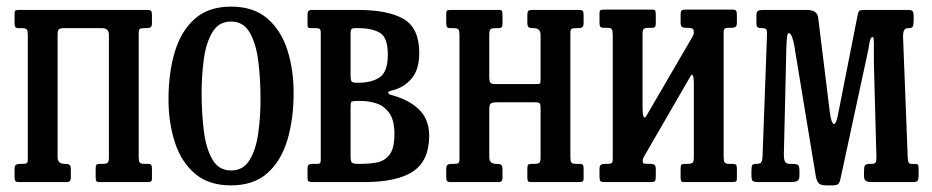

<svg xmlns="http://www.w3.org/2000/svg" viewBox="-20 -550 2815 580"><path d="M154 -75.5Q154 -55 175 -55H176.5Q186.5 -55 190.2 -52Q194 -49 194 -38V-15Q194 -6 191.2 -3Q188.5 0 180 0H38Q29 0 26.5 -3.2Q24 -6.5 24 -16V-39Q24 -49.5 28.2 -52.2Q32.5 -55 42 -55H47Q57 -55 60.5 -57.2Q64 -59.5 64 -69V-442.5Q64 -455.5 61.5 -460.2Q59 -465 46 -465H37Q29 -465 26.5 -468.2Q24 -471.5 24 -480V-509Q24 -517.5 27.8 -518.8Q31.5 -520 39.5 -520H425Q434 -520 436.5 -516.8Q439 -513.5 439 -504V-481Q439 -470.5 435 -467.8Q431 -465 421 -465H416Q406.5 -465 402.8 -462.8Q399 -460.5 399 -451V-77.5Q399 -64.5 401.5 -59.8Q404 -55 417 -55H426Q434.5 -55 436.8 -51.8Q439 -48.5 439 -40V-11Q439 -3 435.5 -1.5Q432 0 423.5 0H280Q272 0 270.5 -3.8Q269 -7.5 269 -15.5V-40.5Q269 -49 271.2 -52Q273.5 -55 281.5 -55H289Q301 -55 305 -58.2Q309 -61.5 309 -74.5V-444.5Q309 -465 288 -465H174Q162 -465 158 -461.8Q154 -458.5 154 -445.5Z M489 -250Q489 -330 508 -393.2Q527 -456.5 568.5 -493.2Q610 -530 678 -530Q746 -530 787.5 -494.2Q829 -458.5 848 -399.2Q867 -340 867 -270Q867 -190 848 -126.8Q829 -63.5 787.5 -26.8Q746 10 678 10Q610 10 568.5 -25.8Q527 -61.5 508 -120.8Q489 -180 489 -250ZM589 -270Q589 -208 595.8 -154.5Q602.5 -101 621.8 -68Q641 -35 678 -35Q715 -35 734.2 -67Q753.5 -99 760.2 -148.5Q767 -198 767 -250Q767 -312 760.2 -365.5Q753.5 -419 734.2 -452Q715 -485 678 -485Q641 -485 621.8 -453Q602.5 -421 595.8 -371.5Q589 -322 589 -270Z M937 -465H919.5Q912 -465 910.5 -467.2Q909 -469.5 909 -477V-507Q909 -520 921 -520H1061.5Q1152.5 -520 1199.5 -492.5Q1246.5 -465 1246.5 -390Q1246.5 -340 1223.2 -312.5Q1200 -285 1163 -276.5Q1152 -274 1152.5 -269.8Q1153 -265.5 1162 -263Q1215.5 -249 1246 -219Q1276.5 -189 1276.5 -140Q1276.5 -65 1228.2 -32.5Q1180 0 1081.5 0H924.5Q916 0 912.5 -2Q909 -4 909 -12V-40Q909 -50 912.8 -52.5Q916.5 -55 925.5 -55H937.5Q946 -55 947.5 -58Q949 -61 949 -69V-453Q949 -465 937 -465ZM1039 -449V-322Q1039 -308.5 1042 -304.2Q1045 -300 1058 -300H1061.5Q1103.5 -300 1127.5 -316.8Q1151.5 -333.5 1151.5 -385Q1151.5 -437 1127.5 -451Q1103.5 -465 1061.5 -465H1053Q1044 -465 1041.5 -461.8Q1039 -458.5 1039 -449ZM1039 -224V-77.5Q1039 -63 1042.8 -59Q1046.5 -55 1062 -55H1071.5Q1094.5 -55 1117.5 -59Q1140.5 -63 1156 -81.8Q1171.5 -100.5 1171.5 -145Q1171.5 -187 1156 -208.5Q1140.5 -230 1117.5 -237.5Q1094.5 -245 1071.5 -245H1058Q1043 -245 1041 -242Q1039 -239 1039 -224Z M1703 -77.5Q1703 -64.5 1705.5 -59.8Q1708 -55 1721 -55H1730Q1738.5 -55 1740.8 -51.8Q1743 -48.5 1743 -40V-11Q1743 -3 1739.5 -1.5Q1736 0 1727.5 0H1584Q1576 0 1574.5 -3.8Q1573 -7.5 1573 -15.5V-40.5Q1573 -49 1575.2 -52Q1577.5 -55 1585.5 -55H1593Q1605 -55 1609 -58.2Q1613 -61.5 1613 -74.5V-225.5Q1613 -234.5 1610.2 -237.8Q1607.5 -241 1597.5 -241H1482.5Q1467.5 -241 1462.8 -237.5Q1458 -234 1458 -218V-75.5Q1458 -55 1479 -55H1480.5Q1490.5 -55 1494.2 -52Q1498 -49 1498 -38V-15Q1498 -6 1495.2 -3Q1492.5 0 1484 0H1342Q1333 0 1330.5 -3.2Q1328 -6.5 1328 -16V-39Q1328 -49.5 1332.2 -52.2Q1336.5 -55 1346 -55H1351Q1361 -55 1364.5 -57.2Q1368 -59.5 1368 -69V-442.5Q1368 -455.5 1365.5 -460.2Q1363 -465 1350 -465H1341Q1333 -465 1330.5 -468.2Q1328 -471.5 1328 -480V-509Q1328 -517.5 1331.8 -518.8Q1335.5 -520 1343.5 -520H1487Q1495 -520 1496.5 -516.5Q1498 -513 1498 -504.5V-479.5Q1498 -471.5 1495.8 -468.2Q1493.5 -465 1485.5 -465H1478Q1466 -465 1462 -461.8Q1458 -458.5 1458 -445.5V-317.5Q1458 -305 1461.2 -300.5Q1464.5 -296 1478 -296H1598Q1609.5 -296 1611.2 -298Q1613 -300 1613 -311V-444.5Q1613 -465 1592 -465H1590.5Q1580.5 -465 1576.8 -468Q1573 -471 1573 -482V-505Q1573 -514 1575.8 -517Q1578.5 -520 1587 -520H1729Q1738 -520 1740.5 -516.8Q1743 -513.5 1743 -504V-481Q1743 -470.5 1739 -467.8Q1735 -465 1725 -465H1720Q1710.5 -465 1706.8 -462.8Q1703 -460.5 1703 -451Z M2166 -77.5Q2166 -64.5 2168.5 -59.8Q2171 -55 2184 -55H2193Q2201.5 -55 2203.8 -51.8Q2206 -48.5 2206 -40V-11Q2206 -3 2202.5 -1.5Q2199 0 2190.5 0H2047Q2039 0 2037.5 -3.8Q2036 -7.5 2036 -15.5V-40.5Q2036 -49 2038.2 -52Q2040.5 -55 2048.5 -55H2056Q2068 -55 2072 -58.2Q2076 -61.5 2076 -74.5V-299.5Q2076 -314 2073.2 -321.2Q2070.5 -328.5 2066 -320L1929.5 -84Q1927.5 -80.5 1924.5 -75.2Q1921.5 -70 1921.5 -63.5Q1921.5 -56 1927 -55.5Q1932.5 -55 1942 -55H1943.5Q1953.5 -55 1957.2 -52Q1961 -49 1961 -38V-15Q1961 -6 1958.2 -3Q1955.5 0 1947 0H1805Q1796 0 1793.5 -3.2Q1791 -6.5 1791 -16V-39Q1791 -49.5 1795.2 -52.2Q1799.5 -55 1809 -55H1814Q1824 -55 1827.5 -57.2Q1831 -59.5 1831 -69V-443.5Q1831 -456.5 1828.5 -461.2Q1826 -466 1813 -466H1804Q1796 -466 1793.5 -469.2Q1791 -472.5 1791 -481V-510Q1791 -518.5 1794.8 -519.8Q1798.5 -521 1806.5 -521H1950Q1958 -521 1959.5 -517.5Q1961 -514 1961 -505.5V-480.5Q1961 -472.5 1958.8 -469.2Q1956.5 -466 1948.5 -466H1941Q1929 -466 1925 -462.8Q1921 -459.5 1921 -446.5V-226Q1921 -206.5 1924 -198.2Q1927 -190 1933.5 -201.5L2071.5 -438.5Q2076 -446.5 2076 -450.5Q2076 -462 2071.2 -464Q2066.5 -466 2055 -466H2053.5Q2043.5 -466 2039.8 -469Q2036 -472 2036 -483V-506Q2036 -515 2038.8 -518Q2041.5 -521 2050 -521H2192Q2201 -521 2203.5 -517.8Q2206 -514.5 2206 -505V-482Q2206 -471.5 2202 -468.8Q2198 -466 2188 -466H2183Q2173.5 -466 2169.8 -463.8Q2166 -461.5 2166 -452Z M2284 -465H2282Q2272 -465 2268.5 -467.8Q2265 -470.5 2265 -480V-503Q2265 -515 2270 -517.5Q2275 -520 2286 -520H2417Q2448.5 -520 2451.5 -497L2487 -209Q2489 -194 2492.2 -184.8Q2495.5 -175.5 2499.5 -175.5Q2505.5 -175.5 2510.5 -199L2570.5 -503Q2572.5 -513.5 2575.2 -516.8Q2578 -520 2592 -520H2722Q2733 -520 2736.5 -516.8Q2740 -513.5 2740 -502V-490Q2740 -474 2737.2 -469.5Q2734.5 -465 2726 -465H2722.5Q2707 -465 2708 -438L2722 -76Q2722.5 -63.5 2724.8 -59.2Q2727 -55 2733 -55H2736Q2750.5 -55 2752.8 -52.8Q2755 -50.5 2755 -36V-21Q2755 -8.5 2752.2 -4.2Q2749.5 0 2737 0H2614Q2602.5 0 2596.2 -3.2Q2590 -6.5 2590 -19V-31Q2590 -45.5 2592.8 -50.2Q2595.5 -55 2610 -55H2613Q2622.5 -55 2625.2 -59.5Q2628 -64 2627.5 -76L2620 -354.5Q2619.5 -367.5 2619.8 -387.2Q2620 -407 2619.8 -422.5Q2619.5 -438 2617 -438Q2609 -438 2606.5 -420.5Q2604 -403 2599 -381L2518.5 -8Q2516.5 1.5 2512 5.8Q2507.5 10 2494.5 10H2476.5Q2458.5 10 2452.8 3Q2447 -4 2444.5 -17L2384 -384Q2382.5 -394.5 2379.8 -410.2Q2377 -426 2372.8 -438Q2368.5 -450 2362 -450Q2359.5 -450 2358 -441.2Q2356.5 -432.5 2355.5 -409L2348 -87.5Q2347.5 -67 2351.8 -61Q2356 -55 2366 -55H2372Q2386.5 -55 2390.8 -51.5Q2395 -48 2395 -33V-20Q2395 -7 2388.8 -3.5Q2382.5 0 2369 0H2272Q2258 0 2254 -3.2Q2250 -6.5 2250 -20V-34Q2250 -48 2252.8 -51.5Q2255.5 -55 2263.5 -55H2265Q2277.5 -55 2280.2 -60.5Q2283 -66 2283.5 -77L2297 -445Q2297.5 -455 2295.5 -460Q2293.5 -465 2284 -465Z"/></svg>

Font: Besley* Condensed
Style: Regular
Weight: 400
Width: 3
Designer: Owen Earl
Foundry: indestructible type*
Version: Version 3.000; ttfautohint (v1.8.3)